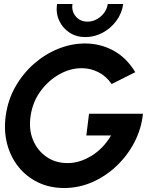

<svg xmlns="http://www.w3.org/2000/svg" viewBox="-20 -930 787 963"><path d="M302 13Q229 13 170.2 -15.5Q111.5 -44 71.8 -94.2Q32 -144.5 15.2 -210.2Q-1.5 -276 9 -351Q20 -430 57.8 -496Q95.5 -562 151 -610.5Q206.5 -659 272.8 -685.5Q339 -712 406.5 -712Q482 -712 548 -676.8Q614 -641.5 658.5 -568L540 -508.5Q512.5 -548.5 473 -568.2Q433.5 -588 390 -588Q332 -588 277 -557Q222 -526 182.8 -472Q143.5 -418 133.5 -348.5Q123.5 -282.5 145.2 -229Q167 -175.5 212.5 -143.8Q258 -112 319 -112Q379.5 -112 439 -148.5Q498.5 -185 537 -250.5H413L426.5 -359.5H697Q689 -283 653.8 -215.8Q618.5 -148.5 564 -97Q509.5 -45.5 442.2 -16.2Q375 13 302 13ZM408.5 -744Q363 -744 328.5 -766.5Q294 -789 276.8 -826.8Q259.5 -864.5 266 -910H343.5Q338 -873.5 360.2 -847.5Q382.5 -821.5 418.5 -821.5Q455 -821.5 485 -847.2Q515 -873 520.5 -910H598Q591.5 -863.5 563.8 -825.8Q536 -788 495 -766Q454 -744 408.5 -744Z"/></svg>

Font: Urbanist
Style: Bold Italic
Weight: 700
Italic angle: -8°
Designer: Corey Hu
Foundry: Corey Hu
Version: Version 1.330; ttfautohint (v1.8.4.7-5d5b)